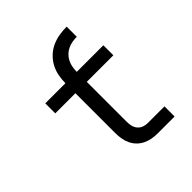

<svg xmlns="http://www.w3.org/2000/svg" viewBox="-196 -857 991 991"><g transform="rotate(-45 300.0 -361.0)"><path d="M390 0Q369 0 348.5 -3.5Q328 -7 309 -16Q290 -25 275 -40Q260 -55 251 -74Q242 -93 238.5 -113.5Q235 -134 235 -155V-447H88V-520H235Q235 -548 240.5 -575.5Q246 -603 259 -627Q272 -651 292.5 -670.5Q313 -690 338.5 -701.5Q364 -713 391.5 -717.5Q419 -722 446 -722V-648Q429 -648 412 -645Q395 -642 379.5 -634.5Q364 -627 351.5 -614.5Q339 -602 331.5 -586.5Q324 -571 321 -554Q318 -537 318 -520H512V-447H318V-155Q318 -139 321.5 -124Q325 -109 335 -97Q345 -85 359.5 -79.5Q374 -74 390 -74H512V0Z"/></g></svg>

Font: Iosevka Meiseki Sans
Style: Regular
Weight: 400
Monospace: yes
Designer: Belleve Invis
Foundry: Belleve Invis
Version: Version 11.2.6; ttfautohint (v1.8.4)